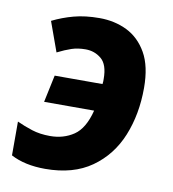

<svg xmlns="http://www.w3.org/2000/svg" viewBox="-69 -617 620 688"><g transform="rotate(10 241.5 -273.0)"><path d="M140 10Q66 10 15 -17V-140Q41 -128 70.5 -118.5Q100 -109 137 -109Q186 -109 223 -134Q260 -159 277 -226H95L116 -325H290Q291 -330 291 -335Q291 -340 291 -344Q291 -396 266.5 -416.5Q242 -437 209 -437Q181 -437 158.5 -429.5Q136 -422 108 -408L69 -516Q105 -534 146 -545Q187 -556 239 -556Q294 -556 339 -534Q384 -512 411.5 -464Q439 -416 439 -337Q439 -241 407 -162.5Q375 -84 308.5 -37Q242 10 140 10Z"/></g></svg>

Font: Noto IKEA Latin
Style: Bold Italic
Weight: 700
Italic angle: -12°
Designer: Monotype Design Team
Foundry: Monotype Imaging Inc.
Version: Version 1.0